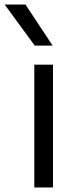

<svg xmlns="http://www.w3.org/2000/svg" viewBox="-70 -828 336 848"><path d="M81.5 0V-542.5H164V0ZM83.5 -626.5 -49.5 -808H42.5L162.5 -626.5Z"/></svg>

Font: Encode Sans SmExp
Style: Regular
Weight: 400
Width: 6
Designer: Multiple Designers
Foundry: Impallari Type
Version: Version 3.002; ttfautohint (v1.8.3) -l 8 -r 50 -G 200 -x 14 